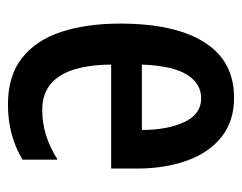

<svg xmlns="http://www.w3.org/2000/svg" viewBox="-82 -508 601 476"><g transform="rotate(-90 218.0 -270.5)"><path d="M196.3 -550.8Q267.6 -550.8 311.8 -515.9Q356 -481 376.5 -418.5Q397 -356 397 -272.9Q397 -136.2 350.3 -63.2Q303.7 9.8 213.4 9.8Q155.3 9.8 116.2 -21.2Q77.1 -52.2 57.4 -106.9Q37.6 -161.6 37.6 -231.9V-294.9H295.4Q293.9 -465.8 183.1 -465.8Q151.4 -465.8 121.6 -456.8Q91.8 -447.8 59.6 -427.7V-514.6Q119.6 -550.8 196.3 -550.8ZM295.4 -218.8H133.3Q133.3 -155.8 152.8 -113.8Q172.4 -71.8 211.9 -71.8Q248.5 -71.8 270.5 -107.2Q292.5 -142.6 295.4 -218.8Z"/></g></svg>

Font: Open Sans Condensed SemiBold
Style: Regular
Weight: 600
Width: 3
Designer: Monotype Design Team
Foundry: Monotype Imaging Inc.
Version: Version 3.000; ttfautohint (v1.8.4)